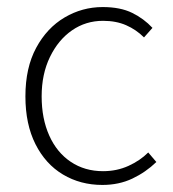

<svg xmlns="http://www.w3.org/2000/svg" viewBox="-20 -512 489 544"><path d="M270 12Q208 12 158.5 -17.5Q109 -47 80.5 -103.5Q52 -160 52 -239Q52 -320 82.5 -376.5Q113 -433 163 -462.5Q213 -492 271 -492Q321 -492 354.5 -475.5Q388 -459 412 -433L388 -406Q366 -428 337.5 -440.5Q309 -453 272 -453Q223 -453 184 -426Q145 -399 121.5 -350.5Q98 -302 98 -239Q98 -176 119.5 -128Q141 -80 180.5 -53.5Q220 -27 272 -27Q311 -27 344 -42Q377 -57 400 -80L423 -53Q393 -24 355 -6Q317 12 270 12Z"/></svg>

Font: Mada Light
Style: Regular
Weight: 300
Designer: Khaled Hosny
Version: Version 1.5